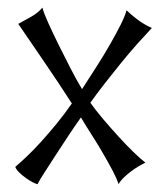

<svg xmlns="http://www.w3.org/2000/svg" viewBox="-20 -594 433 497"><path d="M213.9 -328.1Q227.5 -308.6 247.1 -285.6Q266.6 -262.7 286.6 -240.7Q306.6 -218.8 325.2 -200.7Q343.8 -182.6 356.4 -172.9Q349.6 -169.9 338.9 -163.6Q328.1 -157.2 317.9 -149.4Q307.6 -141.6 298.8 -132.8Q290 -124 287.1 -117.2Q282.2 -131.8 272 -151.4Q261.7 -170.9 248.5 -193.8Q235.4 -216.8 219.7 -241.2Q204.1 -265.6 189.5 -290Q172.9 -266.6 155.8 -240.7Q138.7 -214.8 123.5 -191.4Q108.4 -168 95.7 -148.4Q83 -128.9 77.1 -117.2Q72.3 -118.2 64 -122.6Q55.7 -127 46.9 -133.3Q38.1 -139.6 30.3 -147Q22.5 -154.3 19.5 -162.1Q31.2 -171.9 48.3 -188Q65.4 -204.1 85 -225.6Q104.5 -247.1 125.5 -272.5Q146.5 -297.9 166 -326.2Q151.4 -348.6 130.9 -379.9Q113.3 -406.2 87.4 -444.3Q61.5 -482.4 27.3 -532.2Q41 -540 59.1 -549.8Q77.1 -559.6 89.8 -574.2Q92.8 -561.5 104.5 -535.6Q116.2 -509.8 131.3 -479Q146.5 -448.2 162.6 -417Q178.7 -385.7 192.4 -363.3Q211.9 -393.6 231 -423.3Q250 -453.1 265.6 -480.5Q281.2 -507.8 292.5 -530.3Q303.7 -552.7 307.6 -567.4Q317.4 -557.6 334.5 -544.4Q351.6 -531.2 373 -521.5Q356.4 -503.9 335.4 -480.5Q314.5 -457 293.5 -431.2Q272.5 -405.3 251.5 -378.4Q230.5 -351.6 213.9 -328.1Z"/></svg>

Font: Mystery Quest
Style: Regular
Weight: 400
Designer: Squid
Foundry: Font Diner, Inc DBA Sideshow
Version: Version 1.000